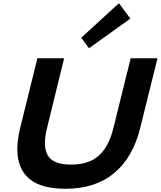

<svg xmlns="http://www.w3.org/2000/svg" viewBox="-20 -1176 1009 1206"><path d="M969.2 -810.1 860.8 -373Q815.9 -188 697.5 -89.1Q579.1 9.8 390.1 9.8Q201.2 9.8 131.1 -88.6Q61 -187 106.9 -373L214.8 -810.1H382.8L275.9 -374Q246.6 -255.9 280.5 -199Q314.5 -142.1 426.8 -142.1Q538.1 -142.1 601.3 -199.2Q664.6 -256.3 692.9 -374L800.8 -810.1ZM727.1 -1155.8 798.8 -1059.1 539.1 -873 490.2 -939Z"/></svg>

Font: Sinkin Sans 700 Bold Italic
Style: Bold Italic
Weight: 700
Italic angle: -112°
Designer: Keith Bates
Foundry: K-Type
Version: Sinkin Sans (version 1.0)  by Keith Bates   •   © 2014   www